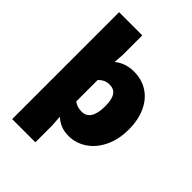

<svg xmlns="http://www.w3.org/2000/svg" viewBox="-265 -889 1205 1205"><g transform="rotate(45 337.5 -286.5)"><path d="M68 -761H274V-589L269 -520Q322 -564 398 -564Q468 -564 521 -529.5Q574 -495 603 -431.5Q632 -368 632 -284Q632 -193 598.5 -125.5Q565 -58 510.5 -22.5Q456 13 394 13Q355 13 325.5 1.5Q296 -10 269 -34L274 41V188H68ZM424 -282Q424 -343 405 -370.5Q386 -398 348 -398Q327 -398 309.5 -390.5Q292 -383 274 -365V-175Q302 -153 342 -153Q424 -153 424 -282Z"/></g></svg>

Font: Nebula Sans Black
Style: Regular
Weight: 900
Designer: Paul D. Hunt for Adobe (as Source Sans)
Foundry: Nebula Entertainment & Broadcasting LLC
Version: Version 1.010